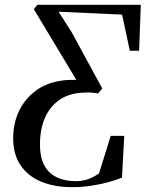

<svg xmlns="http://www.w3.org/2000/svg" viewBox="-20 -763 610 795"><path d="M278.5 12Q205 12 150 -11Q95 -34 64.8 -79.2Q34.5 -124.5 34.5 -190.5Q34.5 -251.5 58.2 -302Q82 -352.5 126.2 -386Q170.5 -419.5 231 -428.5Q247.5 -431.5 263.8 -432Q280 -432.5 296 -432.5L120 -725L134.5 -743H563L556 -553H517.5L485.5 -702.5L222.5 -714.5L276.5 -630L403.5 -396.5L386 -376Q371.5 -379 357.5 -379.8Q343.5 -380.5 328.5 -379.5Q268.5 -378 227.8 -350.5Q187 -323 166.2 -275.2Q145.5 -227.5 145.5 -164.5Q145.5 -87.5 184.2 -50.2Q223 -13 294.5 -13Q321.5 -13 345 -21.2Q368.5 -29.5 390 -45L438.5 -200.5H494.5L485 -27.5Q459 -17 425.8 -8Q392.5 1 355 6.5Q317.5 12 278.5 12Z"/></svg>

Font: Merriweather 144pt
Style: Italic
Weight: 400
Italic angle: -7.8°
Version: Version 2.101